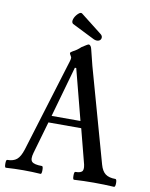

<svg xmlns="http://www.w3.org/2000/svg" viewBox="-93 -893 751 963"><g transform="rotate(10 282.5 -412.0)"><path d="M327 -708 211 -766Q202 -773 206.5 -788.5Q211 -804 225 -818Q239 -832 247 -825L353 -742Q366 -733 364.5 -721.5Q363 -710 352 -706Q341 -702 327 -708ZM4 3Q-2 3 -2 -17Q-2 -37 4 -37Q35 -37 52.5 -51.5Q70 -66 82 -104L228 -580Q231 -590 231 -597Q231 -600 226 -608Q221 -616 221 -619Q221 -624 234 -631Q253 -640 273 -659Q302 -678 306 -678Q318 -678 323 -655Q326 -640 343 -575L477 -96Q486 -64 504 -50.5Q522 -37 555 -37Q562 -37 562 -17Q562 3 555 3Q504 0 452 0Q400 0 351 3Q345 3 345 -17Q345 -37 351 -37Q381 -37 387.5 -50Q394 -63 384 -96L342 -258H175L128 -95Q118 -61 129.5 -49Q141 -37 181 -37Q187 -37 187 -17Q187 3 181 3Q138 0 93 0Q49 0 4 3ZM185 -293H332L265 -551H258Z"/></g></svg>

Font: Junicode Cond Medium
Style: Regular
Weight: 500
Width: 3
Designer: Peter S. Baker
Version: Version 2.201